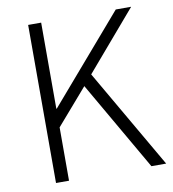

<svg xmlns="http://www.w3.org/2000/svg" viewBox="-82 -801 786 872"><g transform="rotate(-10 311.5 -364.5)"><path d="M106 0H166V-246L309 -411L546 0H614L349 -458L581 -729H510L168 -332H166V-729H106Z"/></g></svg>

Font: GenYoGothic2 TW L
Style: Regular
Weight: 300
Version: Version 2.100;PS 2.1;hotconv 16.6.51;makeotf.lib2.5.65220 DE